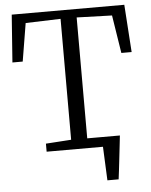

<svg xmlns="http://www.w3.org/2000/svg" viewBox="-61 -793 802 1022"><g transform="rotate(-5 340.5 -281.5)"><path d="M371 -52H550.5V-24H371ZM471 180Q470 157.5 469 135Q468 112.5 467 90Q466 67.5 465 45Q464 22.5 463 0L413 -52H558Q555.5 -29 552.8 -5.8Q550 17.5 547.5 40.8Q545 64 542.2 87.2Q539.5 110.5 536.8 133.8Q534 157 531 180ZM297.5 -52V-698L110.5 -692L77 -489H22L40.5 -743H642L659 -489H604L572 -692L383.5 -698V-52L522 -43V0H162V-43Z"/></g></svg>

Font: Merriweather Light
Style: Regular
Weight: 300
Designer: Eben Sorkin
Foundry: Eben Sorkin
Version: Version 2.100